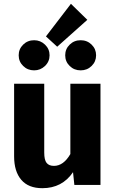

<svg xmlns="http://www.w3.org/2000/svg" viewBox="-20 -970 608 1007"><path d="M352 -950 438 -866 280 -725 221 -779ZM159 -759Q192 -759 216 -736Q240 -713 240 -680Q240 -647 216 -624Q192 -601 159 -601Q125 -601 101.5 -624Q78 -647 78 -680Q78 -713 101.5 -736Q125 -759 159 -759ZM345.5 -736Q369 -759 403 -759Q437 -759 460.5 -736Q484 -713 484 -680Q484 -647 460.5 -624Q437 -601 403 -601Q369 -601 345.5 -624Q322 -647 322 -680Q322 -713 345.5 -736ZM507 -531V0H370L363 -67Q306 17 202 17Q129 17 91.5 -27Q54 -71 54 -150V-531H212V-170Q212 -131 224.5 -115.5Q237 -100 263 -100Q313 -100 349 -162V-531Z"/></svg>

Font: FiraGO
Style: Bold
Weight: 700
Designer: bBox Type
Foundry: bBox Type GmbH
Version: Version 1.001;PS 001.001;hotconv 1.0.88;makeotf.lib2.5.64775